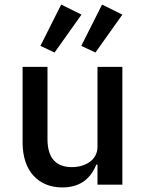

<svg xmlns="http://www.w3.org/2000/svg" viewBox="-20 -809 640 841"><path d="M407 0H516V-516H407V-166C407 -106 351 -77 295 -77C224 -77 188 -118 188 -200V-516H79V-184C79 -59 149 12 253 12C338 12 380 -34 402 -88H407ZM337 -745 248 -789 157 -608 219 -579ZM516 -745 427 -789 336 -608 398 -579Z"/></svg>

Font: IBM Mono Medium
Style: Regular
Weight: 500
Monospace: yes
Designer: Mike Abbink, Paul van der Laan, Pieter van Rosmalen
Foundry: Bold Monday
Version: Version 2.3